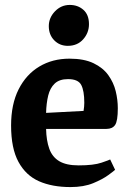

<svg xmlns="http://www.w3.org/2000/svg" viewBox="-20 -747 531 779"><path d="M266 12Q192 12 138.5 -11.5Q85 -35 55 -90Q25 -145 25 -238Q25 -324 55.5 -384.5Q86 -445 139.5 -477Q193 -509 262 -509Q321 -509 359.5 -490.5Q398 -472 419.5 -442Q441 -412 449.5 -377Q458 -342 458 -308Q458 -256 447 -240Q436 -224 412 -224H167Q168 -177 180 -143.5Q192 -110 220.5 -93Q249 -76 299 -76Q360 -76 392 -87Q424 -98 427 -100L447 -58Q443 -54 420 -37Q397 -20 358.5 -4Q320 12 266 12ZM167 -289 319 -297Q322 -315 322 -330Q322 -379 309.5 -402.5Q297 -426 256 -426Q221 -426 202 -408Q183 -390 175.5 -359Q168 -328 167 -289ZM255 -561Q222 -561 200 -583.5Q178 -606 178 -641Q178 -675 203 -701Q228 -727 263 -727Q296 -727 318.5 -707Q341 -687 341 -649Q341 -614 317.5 -587.5Q294 -561 255 -561Z"/></svg>

Font: Faustina Light
Style: Bold
Weight: 700
Version: Version 1.200